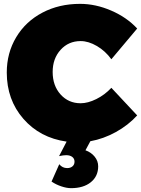

<svg xmlns="http://www.w3.org/2000/svg" viewBox="-20 -728 731 995"><path d="M15.1 -352.1Q15.1 -453.6 64 -535.2Q112.8 -616.7 199.5 -662.4Q286.1 -708 395 -708Q475.6 -708 556.4 -673.1Q637.2 -638.2 690.9 -580.1L557.1 -420.9Q525.9 -463.9 482.2 -489.5Q438.5 -515.1 397.9 -515.1Q335 -515.1 293.9 -469.7Q252.9 -424.3 252.9 -355Q252.9 -284.2 293.9 -238.5Q335 -192.9 397.9 -192.9Q435.5 -192.9 479.2 -214.6Q522.9 -236.3 557.1 -272.9L690.9 -129.9Q644 -78.6 580.1 -43.5Q516.1 -8.3 448.2 3.9L422.9 50.8Q452.6 61.5 470.7 84Q488.8 106.4 488.8 133.8Q488.8 185.5 450.7 216.3Q412.6 247.1 348.1 247.1Q325.7 247.1 297.9 237.8Q270 228.5 247.1 212.9L287.1 123Q303.2 143.1 328.1 143.1Q345.2 143.1 355.7 134Q366.2 125 366.2 109.9Q366.2 94.2 354.5 85.2Q342.8 76.2 323.2 76.2Q308.1 76.2 286.1 81.1L325.2 5.9Q187 -13.7 101.1 -112.3Q15.1 -210.9 15.1 -352.1Z"/></svg>

Font: Trueno Black
Style: Regular
Weight: 900
Designer: Julieta Ulanovsky
Foundry: Julieta Ulanovsky
Version: Version 3.001b | FøM Fix